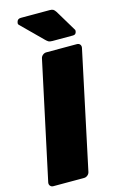

<svg xmlns="http://www.w3.org/2000/svg" viewBox="-136 -969 637 1025"><g transform="rotate(-15 182.0 -456.5)"><path d="M25 0Q15 0 8.5 -7.5Q2 -15 4 -26L143 -674Q145 -685 154 -692.5Q163 -700 174 -700H343Q354 -700 360 -692.5Q366 -685 364 -674L226 -26Q224 -15 215 -7.5Q206 0 195 0ZM221 -750Q206 -750 199 -754.5Q192 -759 185 -766L70 -880Q65 -885 67 -893Q70 -913 90 -913H250Q262 -913 268.5 -909.5Q275 -906 283 -894L352 -779Q356 -774 354 -766Q351 -750 335 -750Z"/></g></svg>

Font: Rubik ExtraBold
Style: Italic
Weight: 800
Italic angle: -12°
Designer: Hubert and Fischer
Foundry: Hubert and Fischer
Version: Version 2.300;gftools[0.9.30]